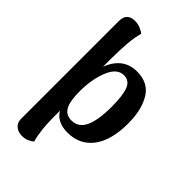

<svg xmlns="http://www.w3.org/2000/svg" viewBox="-281 -822 1129 1129"><g transform="rotate(45 284.0 -257.5)"><path d="M532 -277Q532 -137 475 -61.5Q418 14 317 14Q273 14 241.5 -2Q210 -18 195 -47V4Q195 117 216 189Q204 200 185 208.5Q166 217 142 217Q109 217 88 199Q67 181 67 151V-665Q67 -699 84.5 -715.5Q102 -732 133 -732Q157 -732 179 -723Q201 -714 213 -704Q201 -662 196.5 -608.5Q192 -555 191 -472V-408Q238 -530 353 -530Q447 -530 489.5 -459.5Q532 -389 532 -277ZM394 -278Q394 -368 377 -414Q360 -460 314 -460Q257 -460 226.5 -384Q196 -308 196 -208Q196 -129 216 -91Q236 -53 283 -53Q341 -53 367.5 -110Q394 -167 394 -278Z"/></g></svg>

Font: Arima Madurai Black
Style: Regular
Weight: 900
Designer: Joana Correia and Natanael Gama
Foundry: NDISCOVER
Version: Version 1.020